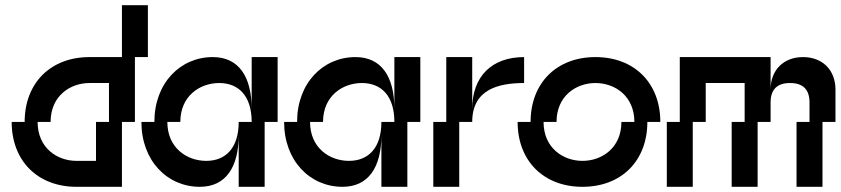

<svg xmlns="http://www.w3.org/2000/svg" viewBox="-20 -720 3240 740"><path d="M75 -250H25C25 -100 125 0 275 0H450V-250H500V-500H550V-700H450V-500H400H325C175 -500 75 -400 75 -250ZM125 -250H175C175 -350 250 -400 325 -400H400V-250H350V-100H275C200 -100 125 -150 125 -250Z M575 -250H525C525 -100 625 0 750 0C850 0 900 -75 900 -200V0H1000V-250H1050V-500H950V-300C950 -425 900 -500 800 -500C675 -500 575 -400 575 -250ZM625 -250H675C675 -350 750 -400 825 -400C900 -400 950 -350 950 -250H900C900 -150 850 -100 775 -100C700 -100 625 -150 625 -250Z M1125 -250H1075C1075 -100 1175 0 1300 0C1400 0 1450 -75 1450 -200V0H1550V-250H1600V-500H1500V-300C1500 -425 1450 -500 1350 -500C1225 -500 1125 -400 1125 -250ZM1175 -250H1225C1225 -350 1300 -400 1375 -400C1450 -400 1500 -350 1500 -250H1450C1450 -150 1400 -100 1325 -100C1250 -100 1175 -150 1175 -250Z M1700 -250H1650V0H1750V-250H1800C1800 -375 1900 -400 2000 -400V-500C1875 -500 1800 -425 1800 -300V-500H1700Z M2025 -250H1975C1975 -100 2075 0 2225 0C2375 0 2475 -100 2475 -250H2525C2525 -400 2425 -500 2275 -500C2125 -500 2025 -400 2025 -250ZM2075 -250H2125C2125 -350 2200 -400 2275 -400C2350 -400 2425 -350 2425 -250H2375C2375 -150 2300 -100 2225 -100C2150 -100 2075 -150 2075 -250Z M3100 -325V-250H3050V0H3150V-250H3200V-375C3200 -450 3150 -500 3075 -500C3000 -500 2950 -450 2950 -375V-500H2600V-250H2550V0H2650V-250H2700V-400H2850V-250H2800V0H2900V-250H2950V-325C2950 -375 2975 -400 3025 -400C3075 -400 3100 -375 3100 -325Z"/></svg>

Font: LS-VG5000 Shifted
Style: Regular
Weight: 400
Designer: Justin Bihan, 2021
Foundry: Justin Bihan, 2021
Version: Version 1.000;Glyphs 3.1.2 (3151)